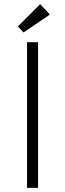

<svg xmlns="http://www.w3.org/2000/svg" viewBox="-20 -903 313 923"><path d="M163 0H110V-700H163ZM220 -833 93 -747 66 -776 173 -883Z"/></svg>

Font: Tilda Sans Light
Style: Regular
Weight: 300
Designer: ParaType Ltd
Foundry: ParaType Ltd
Version: Version 1.009